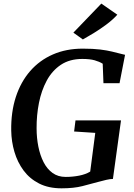

<svg xmlns="http://www.w3.org/2000/svg" viewBox="-20 -1016 726 1044"><path d="M314.5 8Q244 8 192.5 -18.2Q141 -44.5 108 -89.2Q75 -134 58.5 -190Q42 -246 41 -306Q39.5 -407 66.2 -489Q93 -571 144.2 -629.8Q195.5 -688.5 267.8 -720Q340 -751.5 430 -751.5Q486.5 -751.5 524.5 -746.8Q562.5 -742 589 -735.5Q615.5 -729 635 -724Q641 -722.5 647.2 -721Q653.5 -719.5 660 -718L630 -563.5H542.5L538.5 -669.5Q520 -681 494.5 -688.2Q469 -695.5 427.5 -695.5Q359 -695.5 311.2 -663.8Q263.5 -632 234.2 -577.8Q205 -523.5 191.8 -456.5Q178.5 -389.5 179 -318.5Q179 -266.5 188.5 -219Q198 -171.5 217 -134.2Q236 -97 265.8 -75.5Q295.5 -54 337 -54Q375 -54 410.5 -61Q446 -68 470.5 -83L498 -293.5L383 -301L390.5 -361.5H638L594 -43Q579.5 -43 557.8 -38Q536 -33 514.5 -27Q474.5 -16 428 -4Q381.5 8 314.5 8ZM430.5 -801.5 379 -838.5 531 -996.5 618 -936Q591.5 -907 557.2 -881.8Q523 -856.5 489.5 -836Q456 -815.5 430.5 -801.5Z"/></svg>

Font: Merriweather SemiBold
Style: Italic
Weight: 600
Italic angle: -7.8°
Version: Version 2.101